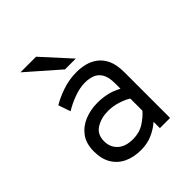

<svg xmlns="http://www.w3.org/2000/svg" viewBox="-201 -869 1018 1018"><g transform="rotate(-45 308.0 -360.0)"><path d="M274.5 12Q221 12 179.8 -7.2Q138.5 -26.5 115.2 -64.8Q92 -103 92 -160.5Q92 -219.5 120 -256.8Q148 -294 192.5 -311.8Q237 -329.5 287 -329.5Q324.5 -329.5 358.2 -322Q392 -314.5 427 -295.5V-335.5Q427 -382.5 412 -407.8Q397 -433 372 -442.5Q347 -452 317.5 -452Q276.5 -452 232.2 -435.2Q188 -418.5 155.5 -398L132 -466.5Q165.5 -487 216.8 -505Q268 -523 325.5 -523Q354.5 -523 385.5 -515.8Q416.5 -508.5 443.5 -489Q470.5 -469.5 487 -434.2Q503.5 -399 503.5 -342.5V0H427V-47.5Q398.5 -22 360.2 -5Q322 12 274.5 12ZM285 -59Q333.5 -59 369 -81.8Q404.5 -104.5 427 -131V-222Q403 -237 368 -248Q333 -259 297 -259Q245.5 -259 207 -235.2Q168.5 -211.5 168.5 -160.5Q168.5 -115 198.8 -87Q229 -59 285 -59ZM291.5 -576 113.5 -732H230.5L372.5 -576Z"/></g></svg>

Font: Overpass Mono
Style: Regular
Weight: 400
Designer: Delve Withrington, Dave Bailey
Foundry: Delve Fonts LLC
Version: Version 4.000